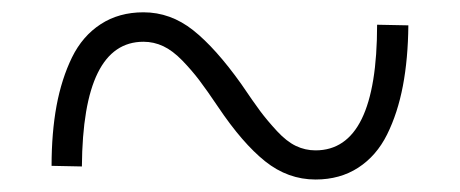

<svg xmlns="http://www.w3.org/2000/svg" viewBox="-20 -471 740 309"><path d="M487.8 -182.1Q443.4 -182.1 406.7 -211.4Q370.1 -240.7 331.1 -298.8Q313 -325.7 300.8 -341.8Q288.6 -357.9 273.2 -373.8Q257.8 -389.6 242.7 -396.7Q227.5 -403.8 210.9 -403.8Q113.3 -403.8 111.8 -203.1L63 -204.1Q63 -257.3 71 -300.8Q79.1 -344.2 95.9 -378.7Q112.8 -413.1 142.1 -432.1Q171.4 -451.2 210.9 -451.2Q254.4 -451.2 290.8 -422.4Q327.1 -393.6 368.2 -335.9Q387.7 -307.1 398.9 -292Q410.2 -276.9 425.8 -260Q441.4 -243.2 456.3 -236.1Q471.2 -229 487.8 -229Q586.9 -229 586.9 -431.2L637.2 -430.2Q636.7 -376.5 628.4 -332.8Q620.1 -289.1 603 -254.6Q585.9 -220.2 556.6 -201.2Q527.3 -182.1 487.8 -182.1Z"/></svg>

Font: BioRhyme Light
Style: Regular
Weight: 300
Designer: Aoife Mooney
Foundry: Aoife Mooney Type
Version: Version 1.500;PS 001.500;hotconv 1.0.88;makeotf.lib2.5.64775